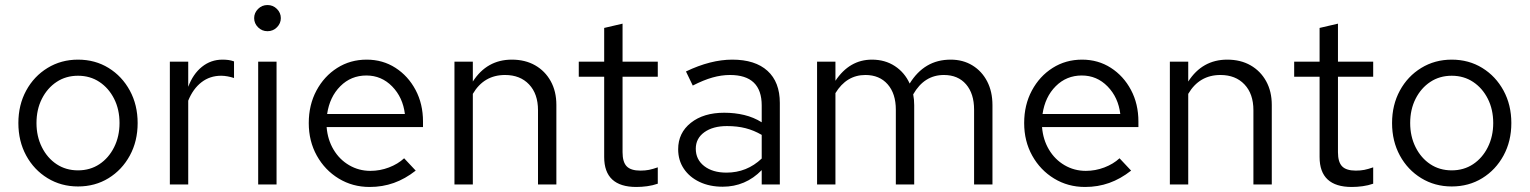

<svg xmlns="http://www.w3.org/2000/svg" viewBox="-20 -733 6079 763"><path d="M290 8Q223 8 169 -25Q115 -58 84 -115Q53 -172 53 -244Q53 -316 84 -373Q115 -430 169 -463Q223 -496 290 -496Q358 -496 411.5 -463Q465 -430 496 -373Q527 -316 527 -244Q527 -172 496 -115Q465 -58 411.5 -25Q358 8 290 8ZM290 -56Q338 -56 375 -80.5Q412 -105 433.5 -148Q455 -191 455 -244Q455 -298 433.5 -340.5Q412 -383 375 -407.5Q338 -432 290 -432Q242 -432 205 -407.5Q168 -383 146.5 -340.5Q125 -298 125 -244Q125 -191 146.5 -148Q168 -105 205 -80.5Q242 -56 290 -56Z M655 0V-488H728V-388Q747 -439 782.5 -467.5Q818 -496 864 -496Q877 -496 888 -494.5Q899 -493 910 -489V-423Q898 -427 884.5 -429.5Q871 -432 859 -432Q814 -432 780.5 -406Q747 -380 728 -333V0Z M1006 0V-488H1079V0ZM1043 -609Q1021 -609 1005.5 -624.5Q990 -640 990 -661Q990 -682 1005.5 -697.5Q1021 -713 1043 -713Q1065 -713 1080.5 -697.5Q1096 -682 1096 -661Q1096 -640 1080.5 -624.5Q1065 -609 1043 -609Z M1449 10Q1381 10 1326 -23.5Q1271 -57 1239 -114.5Q1207 -172 1207 -244Q1207 -316 1237.5 -373Q1268 -430 1320 -463Q1372 -496 1437 -496Q1501 -496 1551.5 -463.5Q1602 -431 1631.5 -375.5Q1661 -320 1661 -250V-228H1278Q1282 -178 1305.5 -138.5Q1329 -99 1367.5 -76.5Q1406 -54 1452 -54Q1490 -54 1525.5 -67.5Q1561 -81 1586 -104L1632 -55Q1590 -22 1545 -6Q1500 10 1449 10ZM1280 -280H1589Q1581 -346 1538.5 -389.5Q1496 -433 1436 -433Q1375 -433 1332.5 -390.5Q1290 -348 1280 -280Z M1786 0V-488H1859V-409Q1915 -496 2014 -496Q2067 -496 2106.5 -473.5Q2146 -451 2168.5 -410.5Q2191 -370 2191 -316V0H2118V-295Q2118 -360 2082.5 -397.5Q2047 -435 1987 -435Q1903 -435 1859 -360V0Z M2509 10Q2381 10 2381 -109V-428H2280V-488H2381V-622L2454 -639V-488H2594V-428H2454V-128Q2454 -89 2470.5 -72Q2487 -55 2525 -55Q2544 -55 2559 -58Q2574 -61 2594 -68V-3Q2574 4 2552 7Q2530 10 2509 10Z M2852 9Q2800 9 2760 -10Q2720 -29 2697.5 -62.5Q2675 -96 2675 -140Q2675 -205 2725.5 -245Q2776 -285 2858 -285Q2900 -285 2937.5 -276Q2975 -267 3007 -247V-314Q3007 -435 2881 -435Q2847 -435 2811.5 -425Q2776 -415 2733 -393L2706 -449Q2804 -496 2890 -496Q2981 -496 3030 -451.5Q3079 -407 3079 -324V0H3007V-57Q2975 -24 2936 -7.5Q2897 9 2852 9ZM2745 -142Q2745 -99 2778.5 -73Q2812 -47 2867 -47Q2948 -47 3007 -103V-197Q2976 -215 2943 -223.5Q2910 -232 2869 -232Q2813 -232 2779 -207.5Q2745 -183 2745 -142Z M3227 0V-488H3300V-412Q3356 -496 3445 -496Q3497 -496 3536 -470.5Q3575 -445 3595 -401Q3624 -448 3664.5 -472Q3705 -496 3758 -496Q3807 -496 3844.5 -473Q3882 -450 3903 -409.5Q3924 -369 3924 -315V0H3851V-297Q3851 -361 3819 -398Q3787 -435 3731 -435Q3653 -435 3609 -358Q3611 -348 3612 -337Q3613 -326 3613 -315V0H3540V-297Q3540 -361 3507.5 -398Q3475 -435 3419 -435Q3344 -435 3300 -363V0Z M4292 10Q4224 10 4169 -23.5Q4114 -57 4082 -114.5Q4050 -172 4050 -244Q4050 -316 4080.5 -373Q4111 -430 4163 -463Q4215 -496 4280 -496Q4344 -496 4394.5 -463.5Q4445 -431 4474.5 -375.5Q4504 -320 4504 -250V-228H4121Q4125 -178 4148.5 -138.5Q4172 -99 4210.5 -76.5Q4249 -54 4295 -54Q4333 -54 4368.5 -67.5Q4404 -81 4429 -104L4475 -55Q4433 -22 4388 -6Q4343 10 4292 10ZM4123 -280H4432Q4424 -346 4381.5 -389.5Q4339 -433 4279 -433Q4218 -433 4175.5 -390.5Q4133 -348 4123 -280Z M4629 0V-488H4702V-409Q4758 -496 4857 -496Q4910 -496 4949.5 -473.5Q4989 -451 5011.5 -410.5Q5034 -370 5034 -316V0H4961V-295Q4961 -360 4925.5 -397.5Q4890 -435 4830 -435Q4746 -435 4702 -360V0Z M5352 10Q5224 10 5224 -109V-428H5123V-488H5224V-622L5297 -639V-488H5437V-428H5297V-128Q5297 -89 5313.5 -72Q5330 -55 5368 -55Q5387 -55 5402 -58Q5417 -61 5437 -68V-3Q5417 4 5395 7Q5373 10 5352 10Z M5749 8Q5682 8 5628 -25Q5574 -58 5543 -115Q5512 -172 5512 -244Q5512 -316 5543 -373Q5574 -430 5628 -463Q5682 -496 5749 -496Q5817 -496 5870.5 -463Q5924 -430 5955 -373Q5986 -316 5986 -244Q5986 -172 5955 -115Q5924 -58 5870.5 -25Q5817 8 5749 8ZM5749 -56Q5797 -56 5834 -80.5Q5871 -105 5892.5 -148Q5914 -191 5914 -244Q5914 -298 5892.5 -340.5Q5871 -383 5834 -407.5Q5797 -432 5749 -432Q5701 -432 5664 -407.5Q5627 -383 5605.5 -340.5Q5584 -298 5584 -244Q5584 -191 5605.5 -148Q5627 -105 5664 -80.5Q5701 -56 5749 -56Z"/></svg>

Font: Red Hat Text VF
Style: Regular
Weight: 400
Designer: Pentagram, MCKL
Foundry: Pentagram, MCKL
Version: Version 1.023